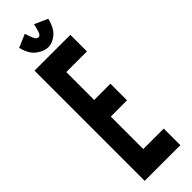

<svg xmlns="http://www.w3.org/2000/svg" viewBox="-259 -763 769 769"><g transform="rotate(-45 125.0 -378.5)"><path d="M23 0V-624H226V-530H109V-372H201V-278H109V-94H225V0ZM153 -757 209 -732Q198 -688 175 -669.5Q152 -651 129 -651Q106 -651 80.5 -669.5Q55 -688 44 -732L100 -756Q106 -736 112.5 -721.5Q119 -707 129 -707Q139 -707 144 -722.5Q149 -738 153 -757Z"/></g></svg>

Font: Inconsolata UltraCondensed Black
Style: Regular
Weight: 900
Width: 1
Monospace: yes
Designer: Raph Levien, Cyreal, Brenton Simpson
Foundry: Raph Levien, Cyreal, Google
Version: Version 3.001; ttfautohint (v1.8.2.53-6de2)